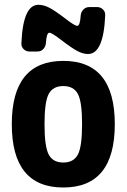

<svg xmlns="http://www.w3.org/2000/svg" viewBox="-20 -790 540 819"><path d="M188 -130.4Q206.1 -96.7 250 -96.7Q293.9 -96.7 312 -130.4Q330.1 -164.1 330.1 -260.3Q330.1 -356.4 312 -389.6Q293.9 -422.9 250 -422.9Q206.1 -422.9 188 -389.6Q169.9 -356.4 169.9 -260.3Q169.9 -164.1 188 -130.4ZM30.3 -260.3Q30.3 -530.3 250 -530.3Q469.7 -530.3 469.7 -260.3Q469.7 9.8 250 9.8Q30.3 9.8 30.3 -260.3ZM360.4 -759.8H394.5Q409.2 -759.8 419.4 -749.5Q429.7 -739.3 428.7 -724.6Q421.9 -559.6 355.5 -559.6Q334 -559.6 310.1 -572.3Q286.1 -585 240.2 -620.1Q201.2 -650.4 190.4 -650.4Q178.7 -650.4 175.8 -606.4Q174.8 -591.8 165 -581.1Q155.3 -570.3 139.6 -570.3H105.5Q90.8 -570.3 80.6 -580.6Q70.3 -590.8 71.3 -605.5Q78.1 -770.5 144.5 -769.5Q166 -769.5 189.9 -757.3Q213.9 -745.1 259.8 -710Q298.8 -679.7 309.6 -679.7Q321.3 -679.7 324.2 -723.6Q325.2 -738.3 335.4 -749Q345.7 -759.8 360.4 -759.8Z"/></svg>

Font: Rounded-L Mgen+ 1m bold
Style: Bold
Weight: 700
Designer: [Source Han Sans]
Ryoko NISHIZUKA  (kana & ideographs); Paul D. Hunt (Latin, Greek & Cyrillic); Wenlong ZHANG  (bopomofo
Version: Version 1.059.20150602